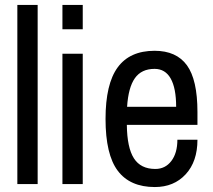

<svg xmlns="http://www.w3.org/2000/svg" viewBox="-20 -743 860 775"><path d="M50 0V-723H132V0Z M232 -625V-723H314V-625ZM232 0V-526H314V0Z M777 -291V-239H492Q493 -147 520.5 -104Q548 -61 607 -61Q647 -61 671.5 -93Q696 -125 696 -179H777Q777 -91 729.5 -39.5Q682 12 605 12Q505 12 455.5 -53.5Q406 -119 406 -263Q406 -404 455 -471Q504 -538 604 -538Q692 -538 734.5 -479.5Q777 -421 777 -291ZM493 -312H691Q691 -387 669 -426Q647 -465 604 -465Q551 -465 524.5 -427.5Q498 -390 493 -312Z"/></svg>

Font: Archivo Narrow
Style: Regular
Weight: 400
Designer: Hector Gatti
Foundry: Omnibus-Type
Version: Version 1.003